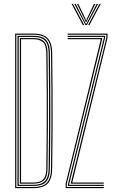

<svg xmlns="http://www.w3.org/2000/svg" viewBox="-20 -974 596 994"><path d="M58.5 0V-800H154Q183.2 -800 204.8 -791.2Q226.2 -782.5 238 -760.4Q249.8 -738.2 250.2 -698Q251.8 -596 252.2 -500.9Q252.8 -405.8 252.4 -308.5Q252 -211.2 250.2 -102.2Q249.8 -62.2 238.1 -40Q226.5 -17.8 205 -8.9Q183.5 0 153 0ZM64.5 -5.8H153Q174.5 -5.8 191.4 -10.2Q208.2 -14.8 219.9 -25.6Q231.5 -36.5 237.8 -55.2Q244 -74 244.2 -102.2Q245.8 -206.2 246.2 -302.4Q246.8 -398.5 246.2 -495.2Q245.8 -592 244.2 -697.8Q243.8 -736.5 232.9 -757.4Q222 -778.2 201.9 -786.2Q181.8 -794.2 154 -794.2H64.5ZM70.5 -11.5V-788.5H154Q180.5 -788.5 199.1 -781.1Q217.8 -773.8 227.8 -754Q237.8 -734.2 238.2 -697.8Q239.5 -619.5 240 -546.2Q240.5 -473 240.5 -400.9Q240.5 -328.8 240 -255.1Q239.5 -181.5 238.2 -102.2Q237.8 -65.8 227.6 -46.1Q217.5 -26.5 198.8 -19Q180 -11.5 153 -11.5ZM76.8 -17.2H153Q194.5 -17.2 213 -37.1Q231.5 -57 232 -102.2Q233.5 -207.2 233.9 -306.5Q234.2 -405.8 233.9 -502.8Q233.5 -599.8 232 -698Q231.5 -743.8 213.1 -763.2Q194.8 -782.8 154 -782.8H76.8ZM82.8 -23.2V-776.8H154Q177.5 -776.8 193.4 -769.6Q209.2 -762.5 217.5 -745.2Q225.8 -728 226 -698Q227.2 -604 227.8 -509.4Q228.2 -414.8 227.9 -314.2Q227.5 -213.8 226 -102.2Q225.5 -57.2 207.5 -40.2Q189.5 -23.2 153 -23.2ZM89 -29H153Q175 -29 189.8 -35.6Q204.5 -42.2 212 -58.2Q219.5 -74.2 219.8 -102.2Q221 -188.5 221.6 -284.5Q222.2 -380.5 221.9 -484.5Q221.5 -588.5 219.8 -698Q219.2 -741.2 201.9 -756.1Q184.5 -771 154 -771H89ZM346 -23.2 530.5 -777.8V-794.2H330.2V-800H536.5V-777.2L354.2 -29H517.2V-23.2ZM319.8 0V-22.5L502 -771H330.2V-776.8H510.2L325.8 -22.2V-5.8H517.2V0ZM332 -11.5V-20.8L518.2 -779.8V-782.8H330.2V-788.5H524.2V-779L338 -20.2V-17.2H517.2V-11.5ZM350.5 -954H357.5L416 -844H408.8ZM364.5 -954H371.8L419 -861.5L424.8 -850.5H427.2L433 -861.5L480.5 -954H487.8L429.8 -844H422.5ZM378.5 -954H385.5L421.5 -879.5L425 -868.8H427.2L430.8 -879.5L466.5 -954H473.8L434.2 -874L428.5 -861.2H423.5L417.8 -874ZM494.8 -954H501.8L443.2 -844H436.2Z"/></svg>

Font: Big Shoulders Inline Display ExtraLight
Style: Regular
Weight: 250
Version: Version 2.002